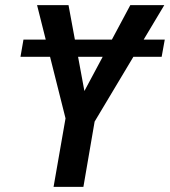

<svg xmlns="http://www.w3.org/2000/svg" viewBox="-20 -731 665 751"><path d="M624.5 -576.2 612.3 -508.8H60.1L71.8 -576.2ZM248 -710.9 310.1 -375 489.7 -710.9H622.6L350.1 -255.4L306.2 0H189.5L236.3 -268.1L125 -710.9Z"/></svg>

Font: Roboto Condensed Medium
Style: Italic
Weight: 500
Italic angle: -12°
Designer: Christian Robertson
Foundry: Google
Version: Version 3.0; 2020